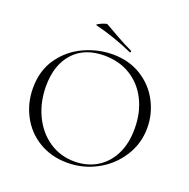

<svg xmlns="http://www.w3.org/2000/svg" viewBox="-138 -915 1043 1059"><g transform="rotate(20 383.0 -385.0)"><path d="M49 -312Q49 -415 101 -488.5Q153 -562 234.5 -599Q316 -636 401 -636Q496 -636 568 -591.5Q640 -547 678.5 -474Q717 -401 717 -319Q717 -228 669 -152Q621 -76 540.5 -32Q460 12 366 12Q273 12 200.5 -31.5Q128 -75 88.5 -149.5Q49 -224 49 -312ZM653 -291Q653 -385 616.5 -458.5Q580 -532 513.5 -573Q447 -614 359 -614Q243 -614 178 -542Q113 -470 113 -346Q113 -253 149.5 -175.5Q186 -98 252 -53Q318 -8 402 -8Q473 -8 530 -41Q587 -74 620 -138Q653 -202 653 -291ZM260 -756Q253 -757 265.5 -764.5Q278 -772 294.5 -778Q311 -784 315 -782Q355 -759 399.5 -734Q444 -709 487 -689Q489 -688 489 -685Q489 -682 487 -680Q485 -678 483 -679Q370 -729 260 -756Z"/></g></svg>

Font: Cormorant Garamond Light
Style: Regular
Weight: 300
Designer: Christian Thalmann (Catharsis Fonts)
Version: Version 3.000